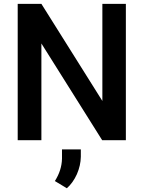

<svg xmlns="http://www.w3.org/2000/svg" viewBox="-20 -731 750 1001"><path d="M636.2 -710.9H513.7V-204.6L195.8 -710.9H72.3V0H195.8V-504.4L512.7 0H636.2ZM328.6 250.5C349.6 231.9 367.2 207.5 380.9 177.2C394 147 400.9 116.7 401.4 86.4V47.9H303.2V96.7C302.2 136.7 290 175.3 266.1 212.9Z"/></svg>

Font: Roboto Medium
Style: Regular
Weight: 500
Designer: Google
Version: Version 2.137; 2017